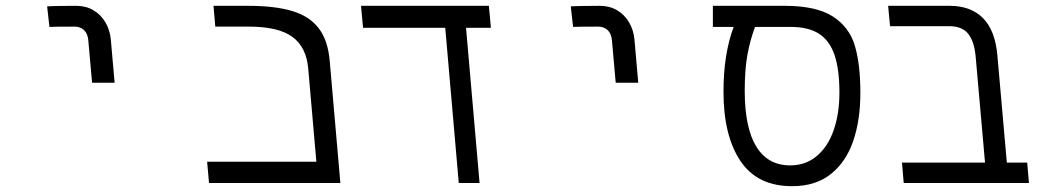

<svg xmlns="http://www.w3.org/2000/svg" viewBox="-20 -629 3640 660"><path d="M242 -609Q221 -609 186.2 -608.5Q151.5 -608 142 -607L150 -536.5Q169 -537.5 236 -537.5Q256 -537.5 268.8 -525.5Q281.5 -513.5 283.5 -491L296.5 -344.5H374L361 -492.5Q358 -526 342.2 -552.5Q326.5 -579 300.8 -594Q275 -609 242 -609Z M692 -73H1067.5L1039.5 -393.5Q1033 -467.5 984.8 -502.5Q936.5 -537.5 835.5 -537.5H720L714 -609H831.5Q925 -609 984.2 -591.2Q1043.5 -573.5 1075.5 -532Q1107.5 -490.5 1113.5 -418.5L1150 0H698.5Z M1510.5 -533.5H1228L1221 -609H1660.5L1667.5 -533.5H1582L1628.5 0H1557Z M2042 -609Q2021 -609 1986.2 -608.5Q1951.5 -608 1942 -607L1950 -536.5Q1969 -537.5 2036 -537.5Q2056 -537.5 2068.8 -525.5Q2081.5 -513.5 2083.5 -491L2096.5 -344.5H2174L2161 -492.5Q2158 -526 2142.2 -552.5Q2126.5 -579 2100.8 -594Q2075 -609 2042 -609Z M2467 -313.5Q2467 -443.5 2502 -536.5H2430.5V-609H2677Q2785.5 -609 2842.2 -572.8Q2899 -536.5 2918.2 -473Q2937.5 -409.5 2937.5 -309Q2937.5 -216 2912.8 -144Q2888 -72 2835.8 -30.5Q2783.5 11 2703 11Q2583 11 2525 -76Q2467 -163 2467 -313.5ZM2865.5 -310.5Q2865.5 -391 2848.5 -440.5Q2831.5 -490 2795 -513.2Q2758.5 -536.5 2698 -536.5H2575.5Q2558.5 -491.5 2549.2 -440.5Q2540 -389.5 2540 -317.5Q2540 -189.5 2579.8 -125Q2619.5 -60.5 2696 -60.5Q2750 -60.5 2788.2 -93Q2826.5 -125.5 2846 -182.2Q2865.5 -239 2865.5 -310.5Z M3243 -539H3039.5L3033 -609H3244.5Q3317 -609 3359 -566.8Q3401 -524.5 3408.5 -438.5L3441 -70H3511L3517 0H3086.5L3080.5 -70H3366L3334 -432.5Q3329.5 -486 3308.5 -512.5Q3287.5 -539 3243 -539Z"/></svg>

Font: JuliaMono Light
Style: Italic
Weight: 300
Italic angle: -9°
Monospace: yes
Designer: cormullion
Foundry: corm
Version: Version 0.054; ttfautohint (v1.8.4)